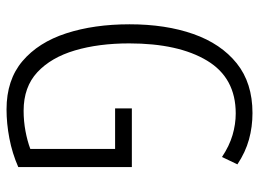

<svg xmlns="http://www.w3.org/2000/svg" viewBox="-120 -644 774 573"><g transform="rotate(90 266.5 -357.0)"><path d="M303 -364H478V-25Q437 -7 392.5 1.5Q348 10 306 10Q218 10 162 -37.5Q106 -85 79 -168Q52 -251 52 -357Q52 -465 81 -547.5Q110 -630 168.5 -677Q227 -724 317 -724Q358 -724 396 -713.5Q434 -703 470 -679L448 -633Q415 -655 382.5 -664.5Q350 -674 318 -674Q212 -674 160.5 -588.5Q109 -503 109 -356Q109 -265 130 -194Q151 -123 195 -82Q239 -41 310 -41Q341 -41 370.5 -46.5Q400 -52 424 -61V-314H303Z"/></g></svg>

Font: Noto Sans Sinhala UI ExtraCondensed Light
Style: Regular
Weight: 300
Width: 2
Designer: Jelle Bosma - Monotype Design Team
Foundry: Monotype Imaging Inc.
Version: Version 2.006; ttfautohint (v1.8.4.7-5d5b)